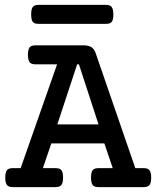

<svg xmlns="http://www.w3.org/2000/svg" viewBox="-20 -765 640 785"><path d="M113.8 -675.8Q107.4 -685.1 107.4 -706.1Q107.4 -728.5 114.3 -736.8Q120.6 -745.1 138.2 -745.1H412.6Q429.7 -745.1 436 -737.3Q443.4 -728 443.4 -706.1Q443.4 -684.6 437.5 -676.8Q434.1 -671.4 428 -669.4Q421.9 -667.5 412.6 -667.5H138.2Q128.9 -667.5 123 -669.4Q117.2 -671.4 113.8 -675.8ZM598.1 -39.1Q598.1 -17.1 591.3 -8.8Q584.5 0 567.4 0H382.8Q365.7 0 358.9 -8.3Q352.1 -18.1 352.1 -39.1Q352.1 -59.6 358.4 -68.8Q365.2 -77.6 382.8 -77.6H440.9L406.7 -178.7H189.9L155.3 -77.6H207Q224.1 -77.6 231 -69.3Q237.8 -61 237.8 -39.1Q237.8 -17.6 231.4 -9.3Q224.6 0 207 0H32.2Q15.1 0 8.3 -8.8Q1.5 -18.1 1.5 -39.1Q1.5 -58.6 7.8 -68.8Q14.6 -77.6 32.2 -77.6H64.5L213.4 -502H125Q107.4 -502 100.6 -511.2Q94.2 -521 94.2 -541Q94.2 -560.5 100.6 -570.8Q107.4 -579.6 125 -579.6H321.8Q341.8 -579.6 353.5 -572.3Q365.2 -564.9 371.1 -547.9L533.2 -77.6H567.4Q584 -77.6 590.3 -69.8Q598.1 -62 598.1 -39.1ZM214.4 -256.3H382.8L302.7 -502H295.4Z"/></svg>

Font: Courier Prime Medium
Style: Regular
Weight: 500
Designer: Alan Dague-Greene
Foundry: Quote-Unquote Apps
Version: Version 1.202